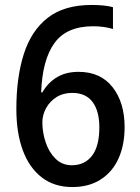

<svg xmlns="http://www.w3.org/2000/svg" viewBox="-20 -810 564 775"><path d="M272 -55Q199 -55 148.5 -94Q98 -133 72 -203.5Q46 -274 46 -370Q46 -497 76 -591.5Q106 -686 172.5 -738Q239 -790 350 -790Q373 -790 395.5 -788Q418 -786 436 -781V-693Q400 -704 356 -704Q249 -704 200 -636.5Q151 -569 146 -437H151Q173 -476 209.5 -498Q246 -520 297 -520Q386 -520 434.5 -458Q483 -396 483 -297Q483 -225 458.5 -170.5Q434 -116 386.5 -85.5Q339 -55 272 -55ZM270 -143Q322 -143 351.5 -181.5Q381 -220 381 -296Q381 -362 353.5 -398.5Q326 -435 272 -435Q235 -435 208 -418Q181 -401 166 -373.5Q151 -346 151 -316Q151 -275 164.5 -235Q178 -195 204.5 -169Q231 -143 270 -143Z"/></svg>

Font: Noto Sans Malayalam UI SemiCondensed Medium
Style: Regular
Weight: 500
Width: 4
Designer: Jelle Bosma - Monotype Design Team
Foundry: Monotype Imaging Inc.
Version: Version 2.104; ttfautohint (v1.8.4.7-5d5b)